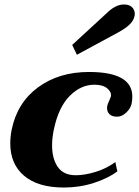

<svg xmlns="http://www.w3.org/2000/svg" viewBox="-20 -829 623 859"><path d="M303 -628 454 -767Q496 -809 534 -809Q559 -809 571 -796.5Q583 -784 583 -767Q583 -761 582 -758Q578 -737 560 -719.5Q542 -702 509 -684L324 -584ZM26 -187Q26 -217 32 -248Q57 -370 150.5 -438.5Q244 -507 378 -507Q572 -507 572 -397Q572 -383 569 -366Q565 -345 545.5 -326Q526 -307 504 -307Q481 -307 470 -318Q459 -329 459 -345Q459 -352 460 -355Q461 -361 464 -368Q467 -375 468 -377Q473 -388 476 -397Q480 -416 460.5 -433Q441 -450 402 -450Q342 -450 292 -400Q242 -350 221 -250Q213 -212 213 -179Q213 -119 238.5 -82Q264 -45 319 -45Q359 -45 408 -60Q457 -75 496 -104L505 -62Q463 -31 399.5 -10.5Q336 10 266 10Q150 10 88 -42.5Q26 -95 26 -187Z"/></svg>

Font: Trirong Black
Style: Italic
Weight: 900
Italic angle: -12°
Designer: Katatrad Team
Foundry: CadsonDemak
Version: Version 1.001